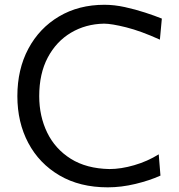

<svg xmlns="http://www.w3.org/2000/svg" viewBox="-20 -784 759 815"><path d="M437.5 11.2Q318.8 11.2 232.7 -39.3Q146.5 -89.8 100.1 -177.2Q53.7 -264.6 53.7 -376Q53.7 -489.7 100.3 -577.1Q147 -664.6 230.5 -714.1Q314 -763.7 423.3 -763.7Q465.3 -763.7 510 -753.9Q554.7 -744.1 595.7 -730.7Q636.7 -717.3 667 -705.1L658.7 -615.7Q578.1 -652.3 515.6 -668Q453.1 -683.6 421.4 -683.6Q343.3 -682.1 281 -645Q218.8 -607.9 182.6 -539.6Q146.5 -471.2 146.5 -376Q146.5 -291 180.2 -221.4Q213.9 -151.9 280.3 -110.1Q346.7 -68.4 444.3 -66.4Q493.7 -66.4 549.8 -82.8Q606 -99.1 653.8 -128.9L661.1 -38.6Q614.7 -17.6 554.7 -3.2Q494.6 11.2 437.5 11.2Z"/></svg>

Font: Pinar DS4-Regular
Style: Regular
Weight: 400
Designer: Amin Abedi
Version: Version 2.000